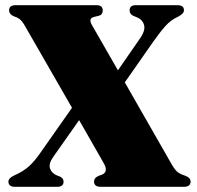

<svg xmlns="http://www.w3.org/2000/svg" viewBox="-20 -720 760 740"><path d="M643.5 -83.5Q656 -62.5 667 -55Q678 -47.5 695.5 -42Q714.5 -35 714.5 -20Q714.5 0 688.5 0H368.5Q342.5 0 342.5 -20Q342.5 -35.5 362 -43Q384 -48.5 387.2 -61Q390.5 -73.5 378.5 -93.5L285 -257L185 -115Q166.5 -89 173 -70.2Q179.5 -51.5 201.5 -43L210 -40Q225 -33 225 -20Q225 0 201 0H37.5Q12.5 0 12.5 -20Q12.5 -32.5 31 -42Q70.5 -59.5 92.5 -79.8Q114.5 -100 138 -134.5L257.5 -304.5L75 -622Q65 -639 56 -646Q47 -653 31.5 -658Q15 -666 15 -680Q15 -700 40.5 -700H351.5Q376 -700 376 -680Q376 -663.5 362 -659.5L341.5 -654.5Q319 -648.5 335.5 -621.5L434.5 -449L521.5 -574.5Q541.5 -604.5 534.8 -625.2Q528 -646 505 -654.5L495 -658.5Q479.5 -665 479.5 -680Q479.5 -700 503.5 -700H664Q689 -700 689 -680.5Q689 -667.5 667 -656Q638 -642.5 618 -620.2Q598 -598 571.5 -560.5L461 -402.5Z"/></svg>

Font: Fraunces 72pt Black
Style: Regular
Weight: 900
Version: Version 1.000;[0bf87f6ff]